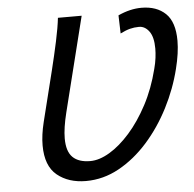

<svg xmlns="http://www.w3.org/2000/svg" viewBox="-52 -762 836 827"><g transform="rotate(-5 366.0 -348.5)"><path d="M490.7 -607.9 488.3 -686.5Q540.5 -710.4 589.4 -710.4Q654.8 -710.4 693.4 -673.6Q731.9 -636.7 731.9 -555.7Q731.9 -503.4 714.8 -435.5Q693.8 -350.6 652.8 -270.5Q611.8 -190.4 555.2 -126.7Q498.5 -63 430.4 -25.4Q362.3 12.2 287.1 12.2Q211.9 12.2 162.8 -27.8Q113.8 -67.9 113.8 -156.7Q113.8 -201.7 127.4 -256.8L181.6 -474.6Q197.3 -538.1 210.2 -598.1Q223.1 -658.2 227.5 -698.7H330.1L228 -289.6Q211.4 -223.1 211.4 -178.2Q211.4 -122.1 237.1 -96.9Q262.7 -71.8 313 -71.8Q352.1 -71.8 396.7 -98.4Q441.4 -125 484.9 -174.1Q528.3 -223.1 564.5 -291.3Q600.6 -359.4 621.6 -442.9Q628.4 -468.3 631.1 -490.2Q633.8 -512.2 633.8 -530.3Q633.8 -580.1 615.7 -604.7Q597.7 -629.4 571.8 -629.4Q551.3 -629.4 532.5 -624.5Q513.7 -619.6 490.7 -607.9Z"/></g></svg>

Font: Andika
Style: Italic
Weight: 400
Italic angle: -14°
Designer: Victor Gaultney, Annie Olsen, Julie Remington, Don Collingsworth, Eric Hays, Becca Hirsbrunner
Foundry: SIL International
Version: Version 6.101